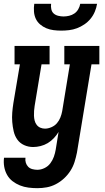

<svg xmlns="http://www.w3.org/2000/svg" viewBox="-27 -760 547 1003"><path d="M168 223Q145 223 121.5 220Q98 217 77 208.5Q56 200 38.5 186.5Q21 173 10 153.5Q-1 134 -5 111Q-9 88 -6 64H106Q104 78 108 90.5Q112 103 120.5 111.5Q129 120 142 123.5Q155 127 168 127Q187 127 205.5 118Q224 109 236 93Q248 77 254.5 58.5Q261 40 264 22L279 -71Q269 -54 254.5 -38.5Q240 -23 222.5 -12.5Q205 -2 185 3Q165 8 146 8Q121 8 99 -2Q77 -12 63.5 -31Q50 -50 44.5 -74Q39 -98 37 -122.5Q35 -147 37 -172Q39 -197 43 -222L77 -424H49V-520H232V-424H190L154 -207Q152 -194 151 -181Q150 -168 150.5 -155Q151 -142 154 -130Q157 -118 164.5 -108Q172 -98 183.5 -93Q195 -88 208 -88Q224 -88 241.5 -95.5Q259 -103 270.5 -116.5Q282 -130 288.5 -146.5Q295 -163 298 -180L338 -424H309V-520H492V-424H451L375 37Q370 62 362.5 86Q355 110 341 132Q327 154 307.5 172Q288 190 265 202Q242 214 217.5 218.5Q193 223 168 223ZM293 -600Q273 -600 253 -602.5Q233 -605 215 -612.5Q197 -620 182.5 -632.5Q168 -645 160 -662Q152 -679 150.5 -699.5Q149 -720 152 -740H240Q238 -726 241 -712Q244 -698 253.5 -689.5Q263 -681 277 -677.5Q291 -674 305 -674Q319 -674 334 -677.5Q349 -681 361.5 -689.5Q374 -698 382 -712Q390 -726 392 -740H480Q477 -720 468.5 -699.5Q460 -679 446 -662Q432 -645 413.5 -632.5Q395 -620 375 -612.5Q355 -605 334 -602.5Q313 -600 293 -600Z"/></svg>

Font: Iosevka Curly Slab
Style: Bold Italic
Weight: 700
Italic angle: -9°
Monospace: yes
Designer: Belleve Invis
Foundry: Belleve Invis
Version: Version 22.1.2; ttfautohint (v1.8.4)